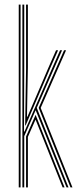

<svg xmlns="http://www.w3.org/2000/svg" viewBox="-20 -820 343 840"><path d="M78 0V-800H86V-510.2L85 -244.2H87L203.2 -510.2L242.8 -600H251.5L140.8 -348.2L279.8 0H271.2L136 -338L86 -224.2V0ZM94 0V-222.8L135.8 -317.5L262.5 0H254L135.5 -296.8L102 -221V0ZM62 0V-800H70V0ZM288.5 0 149.2 -348.2 260.2 -600H269L158 -348L297 0ZM90 -271.2 94 -518.2V-800H102V-526.2L98 -309.2H100L192.2 -524.8L225.2 -600H234L198 -518.2L92 -271.2Z"/></svg>

Font: Big Shoulders Inline Text SC Thin
Style: Regular
Weight: 100
Designer: Patric King
Foundry: XO Type Co
Version: Version 2.002